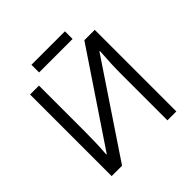

<svg xmlns="http://www.w3.org/2000/svg" viewBox="-213 -1013 1188 1188"><g transform="rotate(-45 381.0 -419.0)"><path d="M99 -714H177V-317Q177 -207 170 -118H174L574 -714H665V0H587V-393Q587 -491 595 -599H591L190 0H99ZM235 -838H528V-771H235Z"/></g></svg>

Font: Stephens Clock
Style: Regular
Weight: 400
Designer: Peter Wiegel (catfonts.de) with slight modifications by DT1.org
Version: Version 0.9.1